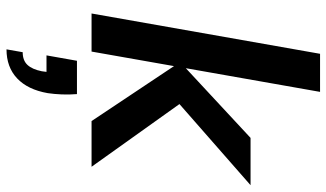

<svg xmlns="http://www.w3.org/2000/svg" viewBox="-232 -528 1028 605"><g transform="rotate(90 282.5 -226.0)"><path d="M362 0 176 -279 415 -501H564L272 -245L282 -314L506 0ZM23 0 150 -720H270L143 0ZM136 268 145 217Q171 217 185 202Q199 187 205 157L207 142H155L172 46H277Q279 70 278 94Q277 118 274 138Q263 201 227.5 234.5Q192 268 136 268Z"/></g></svg>

Font: DM Sans 18pt SemiBold
Style: Italic
Weight: 600
Italic angle: -10°
Designer: Colophon Foundry, Jonny Pinhorn
Foundry: Colophon Foundry
Version: Version 4.004;gftools[0.9.30]